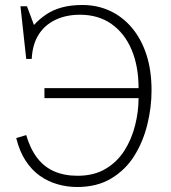

<svg xmlns="http://www.w3.org/2000/svg" viewBox="-20 -735 686 769"><path d="M289 14Q249 14 210.5 3Q172 -8 139.5 -31Q107 -54 82.5 -91.5Q58 -129 45 -182L85 -194Q101 -139 129 -102.5Q157 -66 197.5 -48.5Q238 -31 291 -31Q356 -31 402.5 -58.5Q449 -86 478 -131.5Q507 -177 521 -232.5Q535 -288 535 -342H158V-382H535Q535 -470 507 -536Q479 -602 426.5 -639Q374 -676 300 -676Q245 -676 202 -655.5Q159 -635 134.5 -596Q110 -557 107 -499H85L62 -710H88L116 -635Q137 -658 164 -676.5Q191 -695 227 -705Q263 -715 310 -715Q370 -715 420.5 -691.5Q471 -668 508.5 -623.5Q546 -579 566.5 -516Q587 -453 587 -373Q587 -305 570 -236Q553 -167 518 -111Q483 -55 426 -20.5Q369 14 289 14Z"/></svg>

Font: Literata ExtraLight
Style: Regular
Weight: 250
Designer: Latin by Veronika Burian and Jose Scaglione. Greek by Irene Vlachou. Cyrillic by Vera Evstafieva.
Foundry: TypeTogether
Version: Version 3.103;gftools[0.9.29]